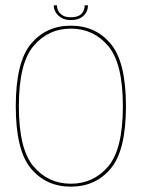

<svg xmlns="http://www.w3.org/2000/svg" viewBox="-20 -694 551 718"><path d="M245 4Q337.5 4 394.2 -63.8Q451 -131.5 451 -297Q451 -462 394.2 -530Q337.5 -598 245 -598Q152.5 -598 95.8 -530Q39 -462 39 -297Q39 -131.5 95.8 -63.8Q152.5 4 245 4ZM245 -7Q160.5 -7 105.5 -71.5Q50.5 -136 50.5 -297Q50.5 -457.5 105.5 -522.2Q160.5 -587 245 -587Q329.5 -587 384.5 -522.2Q439.5 -457.5 439.5 -297Q439.5 -136 384.5 -71.5Q329.5 -7 245 -7ZM244.5 -619Q267 -619 281.2 -627Q295.5 -635 302.2 -647.5Q309 -660 309 -674H296.5Q296.5 -663 292 -652.8Q287.5 -642.5 276.2 -636Q265 -629.5 244.5 -629.5Q226 -629.5 214.8 -636.2Q203.5 -643 198.2 -653Q193 -663 193 -674H181Q181 -660 188.8 -647.5Q196.5 -635 210.5 -627Q224.5 -619 244.5 -619Z"/></svg>

Font: Anybody UltraCondensed Thin Thin
Style: Regular
Weight: 250
Version: Version 1.111